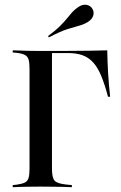

<svg xmlns="http://www.w3.org/2000/svg" viewBox="-20 -781 506 801"><path d="M103.2 -201.6V-492.7Q103.2 -519.4 99.2 -532.7Q95.2 -546 83.5 -552Q71.8 -558.1 49.2 -560.5L33.1 -562.1V-571Q44.4 -571 60.5 -570.2Q76.6 -569.4 97.2 -569Q117.7 -568.5 140.3 -568.5H150.8H246Q310.5 -568.5 354 -569.4Q397.6 -570.2 427.4 -571Q428.2 -524.2 431 -476.2Q433.9 -428.2 439.5 -377.4H430.6Q416.9 -429 402.4 -464.1Q387.9 -499.2 369 -520.2Q350 -541.1 324.6 -550.4Q299.2 -559.7 263.7 -559.7H196.8V-201.6ZM140.3 -2.4Q117.7 -2.4 97.2 -2Q76.6 -1.6 60.5 -1.2Q44.4 -0.8 33.1 0V-8.9L49.2 -10.5Q71.8 -13.7 83.5 -19.4Q95.2 -25 99.2 -38.7Q103.2 -52.4 103.2 -78.2V-201.6H196.8V-78.2Q196.8 -40.3 207.3 -27.8Q217.7 -15.3 254.8 -11.3L279.8 -8.9V0Q266.9 -0.8 248 -1.2Q229 -1.6 205.2 -2Q181.5 -2.4 156.5 -2.4H150ZM183.9 -625 180.6 -630.6Q212.1 -654 230.2 -672.2Q248.4 -690.3 259.7 -704.4Q271 -718.5 281 -729.8Q291.1 -741.1 306.5 -751.6Q324.2 -763.7 340.7 -760.9Q357.3 -758.1 365.3 -744.4Q373.4 -731.5 369 -716.1Q364.5 -700.8 346.8 -689.5Q329.8 -679 310.1 -673.8Q290.3 -668.5 260.9 -659.3Q231.5 -650 183.9 -625Z"/></svg>

Font: Playfair 144pt SemiCondensed Medium
Style: Regular
Weight: 500
Width: 4
Designer: Claus Eggers Sørensen
Foundry: Claus Eggers Sørensen
Version: Version 2.203